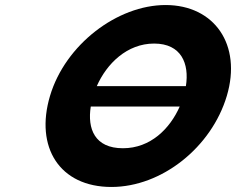

<svg xmlns="http://www.w3.org/2000/svg" viewBox="-20 -749 943 767"><path d="M722.6 -405H366.7C406.3 -495 487.8 -575 595.6 -575C704.2 -575 736.9 -495 722.6 -405ZM342.6 -323.4H697.9C658.8 -234.8 581.2 -156.8 471.1 -156.8C358.1 -156.8 328.5 -234.8 342.6 -323.4ZM179.8 -365.9C118.8 -161.1 217.7 -2.1 425.1 -2.1C626.5 -2.1 825.1 -161.1 886.1 -365.9C947.1 -570.8 836.1 -728.9 641.5 -728.9C448.5 -728.9 240.8 -570.8 179.8 -365.9Z"/></svg>

Font: Hussar
Style: BdOblThree
Weight: 700
Foundry: Cannot Into Space Fonts
Version: Version 2.00